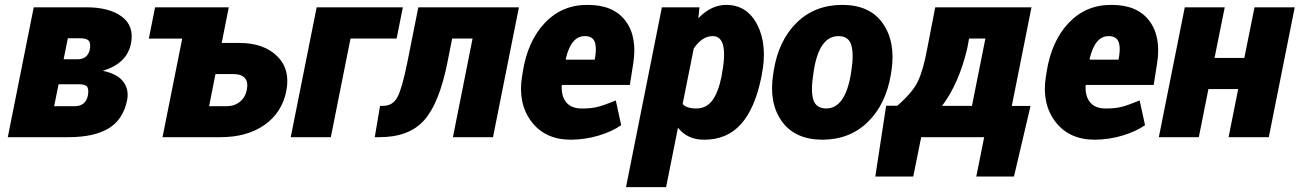

<svg xmlns="http://www.w3.org/2000/svg" viewBox="-20 -558 5287 781"><path d="M294.9 -316.9Q336.4 -316.9 345.2 -356.4Q350.1 -382.8 340.8 -392.6Q331.5 -402.3 306.2 -402.3H255.9L238.8 -316.9ZM283.2 -126Q328.6 -126 337.4 -169.4Q341.8 -193.4 335 -204.3Q328.1 -215.3 300.8 -215.3H218.3L200.2 -126ZM331.1 -528.3Q424.8 -528.3 475.8 -490.2Q526.9 -452.1 512.7 -380.4Q495.6 -298.8 397.9 -270Q457 -257.8 481.2 -226.1Q505.4 -194.3 497.1 -150.9Q481 -71.3 421.6 -35.6Q362.3 0 257.8 0H11.7L117.2 -528.3Z M901.9 -126Q933.6 -126 955.8 -144Q978 -162.1 983.9 -192.4Q996.6 -256.3 927.7 -256.8H856.4L830.6 -126ZM953.1 -383.3Q1053.2 -383.3 1107.7 -329.3Q1162.1 -275.4 1144.5 -187.5Q1127 -99.6 1055.9 -49.8Q984.9 0 876.5 0H641.1L721.2 -400.9H585.4L610.8 -528.3H910.6L881.8 -383.3Z M1593.3 -401.4H1405.8L1325.7 0H1162.6L1268.1 -528.3H1618.7Z M1523.4 0H1504.4L1525.9 -127.4H1537.6Q1578.1 -127.4 1596.9 -163.3Q1615.7 -199.2 1636.7 -303.2L1681.6 -528.3H2090.8L1985.4 0H1822.3L1902.3 -401.4H1819.3L1799.8 -303.2Q1766.6 -137.2 1705.1 -68.6Q1643.6 0 1523.4 0Z M2358.4 -411.1Q2302.7 -411.1 2281.2 -317.9L2282.7 -315.4H2398.9L2401.4 -328.1Q2407.7 -370.1 2397.9 -390.6Q2388.2 -411.1 2358.4 -411.1ZM2302.7 10.3Q2197.3 10.3 2141.6 -63.5Q2085.9 -137.2 2103.5 -246.6L2106.4 -265.1Q2126 -390.6 2196.3 -464.8Q2266.6 -539.1 2371.1 -538.1Q2475.6 -538.1 2524.4 -473.1Q2573.2 -408.2 2555.7 -298.8L2542 -212.4H2266.1L2265.1 -210Q2262.7 -168 2282.7 -142.6Q2302.7 -117.2 2344.2 -116.7Q2385.7 -116.2 2414.1 -124Q2442.4 -131.8 2484.9 -149.4L2506.8 -48.8Q2470.7 -23.4 2416 -6.8Q2361.3 9.8 2302.7 10.3Z M2756.8 -135.3Q2771.5 -116.7 2812.5 -116.7Q2853.5 -117.2 2877.4 -149.4Q2901.4 -181.6 2914.1 -243.2L2916 -253.4Q2946.3 -411.1 2878.9 -411.1Q2835.9 -411.1 2801.8 -360.4ZM2934.1 -538.1Q3019.5 -538.1 3061 -456.1Q3102.5 -374 3078.6 -253.4L3076.7 -243.2Q3050.8 -116.2 2993.7 -52.7Q2936.5 10.7 2843.8 10.3Q2775.9 10.3 2737.8 -38.6L2689.5 203.1H2526.4L2672.4 -528.3H2825.2L2820.8 -483.9Q2873 -538.1 2934.1 -538.1Z M3340.8 -116.7Q3418 -116.7 3441.4 -258.8L3442.9 -269Q3453.6 -336.9 3442.9 -374Q3432.6 -411.1 3390.6 -411.1Q3312 -411.1 3290 -269L3288.6 -258.8Q3277.3 -189.5 3288.1 -153.3Q3298.8 -117.2 3340.8 -116.7ZM3606 -269 3604.5 -258.8Q3584.5 -134.8 3510.7 -62.5Q3437.5 9.8 3325.2 10.3Q3212.9 9.8 3159.7 -65.4Q3106.4 -140.6 3125.5 -258.8L3127 -269Q3146.5 -392.6 3220.2 -465.3Q3293.9 -538.1 3406.2 -538.1Q3518.6 -538.1 3571.3 -462.4Q3624 -386.7 3606 -269Z M3914.6 -361.8Q3880.4 -217.3 3812 -127.4H3933.6L3988.3 -401.4H3921.9ZM3629.9 -127.9Q3692.4 -181.6 3714.4 -228.5Q3736.3 -275.4 3752 -361.8L3784.2 -528.3H4175.8L4095.7 -127H4171.9L4104.5 160.2H3951.2L3983.4 0H3727.1L3694.8 160.2H3540.5L3584.5 -127.9Z M4489.3 -411.1Q4433.6 -411.1 4412.1 -317.9L4413.6 -315.4H4529.8L4532.2 -328.1Q4538.6 -370.1 4528.8 -390.6Q4519 -411.1 4489.3 -411.1ZM4433.6 10.3Q4328.1 10.3 4272.5 -63.5Q4216.8 -137.2 4234.4 -246.6L4237.3 -265.1Q4256.8 -390.6 4327.1 -464.8Q4397.5 -539.1 4502 -538.1Q4606.4 -538.1 4655.3 -473.1Q4704.1 -408.2 4686.5 -298.8L4672.9 -212.4H4397L4396 -210Q4393.6 -168 4413.6 -142.6Q4433.6 -117.2 4475.1 -116.7Q4516.6 -116.2 4544.9 -124Q4573.2 -131.8 4615.7 -149.4L4637.7 -48.8Q4601.6 -23.4 4546.9 -6.8Q4492.2 9.8 4433.6 10.3Z M5141.1 0H4977.5L5016.6 -195.8H4895.5L4856.4 0H4693.8L4799.3 -528.3H4961.9L4920.4 -322.3H5041.5L5083 -528.3H5246.6Z"/></svg>

Font: Roboto-BlackItalic
Style: Italic
Weight: 900
Italic angle: -12°
Designer: Google
Version: Version 1.100141; 2013